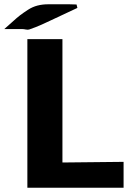

<svg xmlns="http://www.w3.org/2000/svg" viewBox="-45 -878 646 898"><path d="M-25 -742Q-13 -752 11 -774Q35 -796 49.5 -807Q64 -818 85.5 -832Q107 -846 130.5 -852Q154 -858 181 -858H279Q284 -858 296 -857.5Q308 -857 313 -857Q314 -854 315 -849Q316 -844 317 -841L189 -781Q145 -760 121.5 -751Q98 -742 91.5 -740Q85 -738 75.5 -740Q66 -742 60 -742ZM83 0V-695H247V-118L533 -121V0Z"/></svg>

Font: Coval
Style: Black
Weight: 1000
Foundry: Context Ltd
Version: Version 001.000